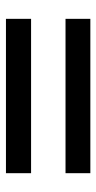

<svg xmlns="http://www.w3.org/2000/svg" viewBox="140 -634 322 642"><g transform="rotate(90 301.0 -313.0)"><path d="M43 -371.1H559.1V-454.1H43ZM43 -171.9H559.1V-255.9H43Z"/></g></svg>

Font: Hack
Style: Regular
Weight: 400
Monospace: yes
Designer: Christopher Simpkins
Foundry: Christopher Simpkins
Version: Version 2.010